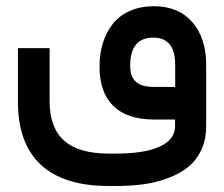

<svg xmlns="http://www.w3.org/2000/svg" viewBox="-20 -394 739 633"><path d="M659.7 -179.7V22.5Q659.7 66.4 643.6 100.6Q627.4 134.8 600.1 156.7Q572.8 178.7 534.2 193.1Q495.6 207.5 453.6 213.4Q411.6 219.2 363.3 219.2H338.4Q190.4 219.2 114.7 149.2Q39.1 79.1 39.1 -59.1V-225.6V-235.4H48.8H133.8H143.6V-225.6V-59.6Q143.6 27.3 191.7 69.8Q239.7 112.3 338.4 112.3H363.3Q457 112.3 507.1 89.1Q557.1 65.9 557.1 22.5V0H487.8Q399.4 0 353.8 -44.4Q308.1 -88.9 308.1 -175.3Q308.1 -217.8 319.6 -253.7Q331.1 -289.6 352.8 -316.4Q374.5 -343.3 409.2 -358.4Q443.8 -373.5 487.3 -373.5Q568.4 -373.5 614 -321Q659.7 -268.6 659.7 -179.7ZM409.2 -177.2Q409.2 -141.6 428 -124.5Q446.8 -107.4 487.3 -107.4H557.6V-180.2Q557.6 -270 485.4 -270Q409.2 -270 409.2 -177.2Z"/></svg>

Font: Shabnam Medium FD
Style: Medium-FD
Weight: 500
Foundry: DejaVu fonts team - Redesigned by Saber Rastikerdar - Based on Vazir font
Version: Version 5.0.0